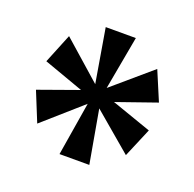

<svg xmlns="http://www.w3.org/2000/svg" viewBox="-81 -842 562 557"><g transform="rotate(20 200.5 -564.0)"><path d="M156 -368 183 -533 65 -429 28 -520 151 -564 28 -608 65 -699 184 -594 156 -760H249L219 -595L338 -697L376 -607L253 -564L376 -521L338 -431L219 -532L248 -368Z"/></g></svg>

Font: Noto Serif Ethiopic ExtraCondensed
Style: Bold
Weight: 700
Width: 2
Designer: Monotype Design Team
Foundry: Monotype Imaging Inc.
Version: Version 2.102; ttfautohint (v1.8.4.7-5d5b)